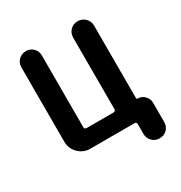

<svg xmlns="http://www.w3.org/2000/svg" viewBox="-152 -630 805 854"><g transform="rotate(-30 250.0 -203.0)"><path d="M132.8 0Q97.7 0 72.8 -24.9Q47.9 -49.8 47.9 -85V-466.8Q47.9 -489.3 63.5 -504.4Q79.1 -519.5 101.1 -519.5Q123 -519.5 138.2 -504.4Q153.3 -489.3 153.3 -466.8V-98.6Q153.3 -87.9 165 -87.9H301.8Q312.5 -87.9 313.5 -98.6V-465.8Q313.5 -488.3 328.6 -503.9Q343.8 -519.5 366.7 -519.5Q389.6 -519.5 405.3 -503.9Q420.9 -488.3 420.9 -465.8V-93.8Q420.9 -87.9 427.7 -87.9Q447.3 -87.9 461.9 -72.8Q476.6 -57.6 476.6 -38.1V60.5Q476.6 84 461.4 99.1Q446.3 114.3 423.8 114.3Q400.4 114.3 385.3 98.6Q370.1 83 370.1 60.5V10.7Q370.1 0 359.4 0Z"/></g></svg>

Font: Rounded-X Mgen+ 2m medium
Style: Regular
Weight: 500
Designer: [Source Han Sans]
Ryoko NISHIZUKA  (kana & ideographs); Paul D. Hunt (Latin, Greek & Cyrillic); Wenlong ZHANG  (bopomofo
Version: Version 1.059.20150602